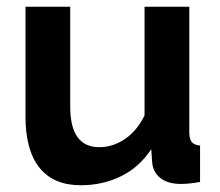

<svg xmlns="http://www.w3.org/2000/svg" viewBox="-20 -544 658 574"><path d="M56.2 -195.8V-523.9H189.9V-225.1Q189.9 -104 276.9 -104Q317.4 -104 353.5 -128.4Q389.6 -152.8 412.1 -199.2V-523.9H545.9V-149.9Q545.9 -128.4 553.2 -119.4Q560.5 -110.4 578.1 -108.9V0Q545.9 5.9 520 5.9Q483.9 5.9 461.2 -10.5Q438.5 -26.9 435.1 -56.2L432.1 -98.1Q397.5 -44.9 342.8 -17.6Q288.1 9.8 221.2 9.8Q140.1 9.8 98.1 -42.5Q56.2 -94.7 56.2 -195.8Z"/></svg>

Font: Rawline
Style: Bold
Weight: 700
Designer: Matt McInerney, Pablo Impallari, Rodrigo Fuenzalida
Foundry: Matt McInerney, Pablo Impallari, Rodrigo Fuenzalida
Version: Version 4.020;PS 004.020;hotconv 1.0.88;makeotf.lib2.5.64775